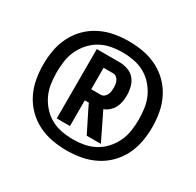

<svg xmlns="http://www.w3.org/2000/svg" viewBox="-109 -1013 719 705"><g transform="rotate(30 250.0 -661.0)"><path d="M250 -430Q219 -430 188.5 -435.5Q158 -441 130 -455Q102 -469 80 -491Q58 -513 44 -541Q30 -569 24.5 -599.5Q19 -630 19 -661Q19 -692 24.5 -722.5Q30 -753 44 -781Q58 -809 80 -831Q102 -853 130 -867Q158 -881 188.5 -886.5Q219 -892 250 -892Q281 -892 311.5 -886.5Q342 -881 370 -867Q398 -853 420 -831Q442 -809 456 -781Q470 -753 475.5 -722.5Q481 -692 481 -661Q481 -630 475.5 -599.5Q470 -569 456 -541Q442 -513 420 -491Q398 -469 370 -455Q342 -441 311.5 -435.5Q281 -430 250 -430ZM250 -477Q274 -477 298 -481.5Q322 -486 343 -497.5Q364 -509 380.5 -527.5Q397 -546 407 -567.5Q417 -589 420.5 -613Q424 -637 424 -661Q424 -685 420.5 -709Q417 -733 407 -754.5Q397 -776 380.5 -794.5Q364 -813 343 -824.5Q322 -836 298 -840.5Q274 -845 250 -845Q226 -845 202 -840.5Q178 -836 157 -824.5Q136 -813 119.5 -794.5Q103 -776 93 -754.5Q83 -733 79.5 -709Q76 -685 76 -661Q76 -637 79.5 -613Q83 -589 93 -567.5Q103 -546 119.5 -527.5Q136 -509 157 -497.5Q178 -486 202 -481.5Q226 -477 250 -477ZM161 -514V-808H257Q275 -808 292.5 -802Q310 -796 321.5 -782.5Q333 -769 337.5 -751Q342 -733 342 -716Q342 -702 339.5 -688.5Q337 -675 331 -663.5Q325 -652 314.5 -642.5Q304 -633 292 -629L348 -514H288L245 -600L234 -623H217V-514ZM217 -670H257Q265 -670 271 -674.5Q277 -679 280.5 -686Q284 -693 285 -700.5Q286 -708 286 -716Q286 -723 285 -730.5Q284 -738 280.5 -745Q277 -752 271 -756.5Q265 -761 257 -761H217Z"/></g></svg>

Font: Iosevka SS18 Heavy
Style: Regular
Weight: 900
Monospace: yes
Designer: Belleve Invis
Foundry: Belleve Invis
Version: Version 25.1.1; ttfautohint (v1.8.4)